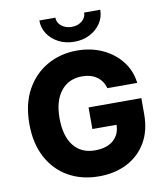

<svg xmlns="http://www.w3.org/2000/svg" viewBox="-101 -1031 968 1123"><g transform="rotate(-10 383.5 -470.0)"><path d="M397 9.8Q293 9.8 214.1 -35.4Q135.3 -80.6 91.1 -164.1Q46.9 -247.6 46.9 -362.3Q46.9 -481.4 93.5 -565.2Q140.1 -648.9 219 -693.1Q297.9 -737.3 395 -737.3Q479 -737.3 547.1 -705.6Q615.2 -673.8 658.4 -618.2Q701.7 -562.5 710 -489.7H532.7Q520.5 -534.2 485.8 -558.8Q451.2 -583.5 398.4 -583.5Q319.3 -583.5 272.9 -526.1Q226.6 -468.8 226.6 -364.7Q226.6 -259.8 271.7 -201.9Q316.9 -144 398.4 -144Q469.7 -144 508.5 -178Q547.4 -211.9 548.3 -269.5H404.8V-397.9H718.3V-301.8Q718.3 -204.1 677 -134.3Q635.7 -64.5 563.2 -27.3Q490.7 9.8 397 9.8ZM390.6 -790.5Q338.9 -790.5 297.9 -811.8Q256.8 -833 233.2 -868.7Q209.5 -904.3 209.5 -948.7H304.7Q304.7 -918.9 329.3 -898.9Q354 -878.9 390.6 -878.9Q426.8 -878.9 451.2 -898.9Q475.6 -918.9 475.6 -948.7H571.3Q571.3 -904.3 547.6 -868.7Q523.9 -833 482.9 -811.8Q441.9 -790.5 390.6 -790.5Z"/></g></svg>

Font: Inter Extra Bold
Style: Regular
Weight: 800
Designer: Rasmus Andersson
Foundry: rsms
Version: Version 4.000;git-3c8e0fc